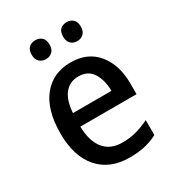

<svg xmlns="http://www.w3.org/2000/svg" viewBox="-178 -933 876 958"><g transform="rotate(-30 259.5 -454.5)"><path d="M268 -642Q366 -642 420.5 -575.5Q475 -509 475 -400V-340H151Q153 -255 189.5 -210.5Q226 -166 294 -166Q338 -166 374.5 -176Q411 -186 450 -205V-119Q413 -100 375 -91.5Q337 -83 288 -83Q175 -83 111.5 -155.5Q48 -228 48 -359Q48 -495 107 -568.5Q166 -642 268 -642ZM267 -562Q217 -562 187.5 -525.5Q158 -489 153 -417H375Q374 -480 348 -521Q322 -562 267 -562ZM120 -772Q120 -800 135 -813Q150 -826 172 -826Q193 -826 208 -813Q223 -800 223 -772Q223 -744 208 -730.5Q193 -717 172 -717Q150 -717 135 -730.5Q120 -744 120 -772ZM301 -772Q301 -800 315.5 -813Q330 -826 352 -826Q373 -826 388 -813Q403 -800 403 -772Q403 -744 388 -730.5Q373 -717 352 -717Q330 -717 315.5 -730.5Q301 -744 301 -772Z"/></g></svg>

Font: Noto Sans Telugu UI SemiCondensed Medium
Style: Regular
Weight: 500
Width: 4
Designer: Jelle Bosma - Monotype Design Team
Foundry: Monotype Imaging Inc.
Version: Version 2.005; ttfautohint (v1.8.4.7-5d5b)